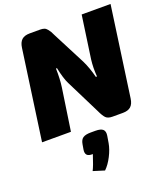

<svg xmlns="http://www.w3.org/2000/svg" viewBox="-175 -811 1083 1243"><g transform="rotate(-20 367.0 -189.5)"><path d="M734 -690 647 -71Q642 -34 623 -17Q604 0 568 0H496Q465 0 450.5 -15Q436 -30 419 -67L301 -304Q282 -341 266 -418H259Q261 -346 253 -290L210 0H11L98 -619Q103 -656 122 -673Q141 -690 177 -690H249Q265 -690 276.5 -686Q288 -682 297 -670.5Q306 -659 311 -651Q316 -643 325 -623L441 -398Q467 -344 483 -279H491Q486 -339 493 -396L535 -690ZM329 48H361Q398 48 412.5 61.5Q427 75 422 105L414 153Q407 193 384 238Q361 283 332 311L255 287Q270 259 294 184Q265 185 254 173Q243 161 247 136L253 101Q258 71 275.5 59.5Q293 48 329 48Z"/></g></svg>

Font: Exo 2.0 Black
Style: Italic
Weight: 900
Italic angle: -8°
Designer: Natanael Gama
Version: Version 1.001;PS 001.001;hotconv 1.0.70;makeotf.lib2.5.58329